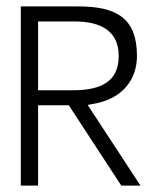

<svg xmlns="http://www.w3.org/2000/svg" viewBox="-20 -590 504 600"><path d="M45 -10H99V-261H195L359 -10H419L254 -262L269 -265C365 -280 408 -344 408 -415C408 -534 344 -570 223 -570H45ZM99 -308V-523H213C298 -523 351 -491 351 -415C351 -334 294 -308 209 -308Z"/></svg>

Font: Charger Sport
Style: ExLit
Weight: 200
Designer: Jasper
Foundry: Cannot Into Space Fonts
Version: Version 1.1